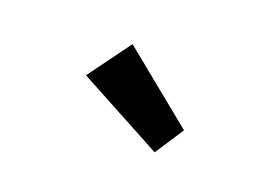

<svg xmlns="http://www.w3.org/2000/svg" viewBox="-45 -898 590 412"><g transform="rotate(20 250.0 -692.0)"><path d="M326 -591 131 -696 202 -793 369 -657Z"/></g></svg>

Font: Lexend Exa SemiBold
Style: Regular
Weight: 600
Designer: Bonnie Shaver-Troup, Thomas Jockin
Foundry: Lexend
Version: Version 1.007